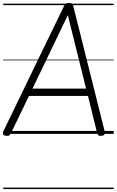

<svg xmlns="http://www.w3.org/2000/svg" viewBox="-22 -910 793 1305"><path d="M20 13Q4 12 -0.5 4Q-5 -4 1 -18L412 -867Q417 -880 424.5 -885Q432 -890 447 -890Q461 -890 467.5 -884.5Q474 -879 477 -865L690 -15Q693 -3 687.5 4.5Q682 12 667 13Q653 15 647 10Q641 5 637 -10L576 -258H175L55 -10Q48 5 41 10Q34 15 20 13ZM199 -308H563L439 -807ZM0 365H751V375H0ZM0 -20H751V0H0ZM0 -505H751V-500H0ZM0 -885H751V-875H0Z"/></svg>

Font: Playwrite GB S Guides
Style: Italic
Weight: 400
Italic angle: -7.01216°
Designer: Veronika Burian, José Scaglione
Foundry: TypeTogether
Version: Version 1.002